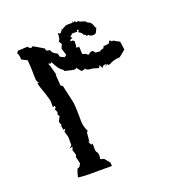

<svg xmlns="http://www.w3.org/2000/svg" viewBox="-114 -673 672 761"><g transform="rotate(-20 222.0 -292.0)"><path d="M228.5 4.9H131.3Q109.9 4.9 86.4 2Q89.4 -13.2 96.2 -31.2L106 -35.6L113.3 -48.3L106.4 -76.7L109.9 -85.9L102.1 -109.9L104.5 -109.4L107.4 -120.6L93.8 -117.2L105.5 -127.4V-157.7Q105.5 -165.5 98.1 -186.5L105.5 -197.3L96.2 -195.8L93.8 -214.4L97.2 -217.3Q92.3 -222.2 90.8 -231.9L101.1 -251.5L95.7 -260.3L98.6 -269.5L92.3 -283.7L98.1 -288.1L96.7 -296.9L88.4 -293.9V-316.9Q88.4 -324.2 78.6 -354Q69.8 -381.3 66.7 -388.7Q63.5 -396 63.5 -405.8L69.8 -402.3Q62 -413.6 61.5 -421.4Q61 -429.2 61 -438Q61 -472.7 58.1 -502.9L34.7 -514.6Q34.7 -535.6 28.3 -542.5L34.2 -551.8L75.7 -553.7Q82 -544.4 87.4 -544.4Q91.3 -544.4 94.7 -548.8Q118.7 -535.6 138.7 -522.9V-518.6Q138.7 -511.2 154.8 -510.7Q158.2 -495.6 178.7 -487.3L182.6 -472.2L200.2 -464.4L209 -470.7L199.7 -500L207 -517.1L198.7 -532.2Q207 -532.7 207 -564L213.9 -558.6Q220.7 -560.1 222.2 -566.4L226.1 -568.4V-575.2L229 -570.3L239.7 -578.1L241.7 -576.7Q242.2 -582 257.3 -582H275.9V-588.9L279.3 -582L286.1 -585L289.1 -579.6L292.5 -578.6L299.3 -581.1Q301.3 -576.7 309.1 -574.7Q330.6 -569.8 331.5 -562.5Q346.2 -559.6 351.1 -543Q353.5 -533.7 357.9 -530.3Q354.5 -526.4 352.5 -519.5Q349.1 -507.8 336.4 -507.8Q323.2 -507.8 318.4 -515.6L310.5 -513.2L309.1 -519L300.3 -522.5Q299.8 -530.3 284.7 -538.6L289.6 -548.3L281.7 -548.8V-542L260.7 -542.5Q256.8 -542.5 256.8 -538.6L248.5 -532.7L255.4 -524.9Q242.7 -524.4 242.7 -514.6L251 -516.1L258.8 -510.7L257.8 -490.7L253.9 -485.4Q261.7 -485.4 263.2 -481.4L268.1 -485.4Q269 -477.5 269.5 -452.6L285.6 -446.8Q288.6 -441.4 292 -441.4Q294.9 -441.4 297.9 -444.8Q302.2 -449.7 311 -449.7Q314.9 -449.7 320.3 -439.9Q337.9 -438 341.8 -438Q341.8 -443.4 352.1 -443.4Q356.4 -443.4 360.4 -453.6Q362.3 -452.6 364.3 -452.6Q370.6 -452.6 384.8 -456.1Q384.8 -463.4 391.1 -465.8L396 -460H404.3Q405.3 -458 427.7 -446.8L432.6 -412.1L404.8 -389.2Q379.9 -389.2 358.4 -376.5H351.1L348.1 -382.8L339.8 -372.6L343.8 -382.8Q328.6 -382.8 326.7 -372.1L318.8 -387.7L313.5 -377Q290 -384.8 282.2 -384.8Q264.2 -384.8 258.8 -396L256.8 -391.6L243.7 -390.1L228.5 -408.7Q225.6 -404.8 221.2 -404.8Q211.4 -404.8 180.7 -413.1L177.7 -418.9Q163.6 -427.2 153.3 -446.3L143.6 -464.4L141.1 -459.5L129.4 -462.4Q132.3 -457 134 -451.7Q135.7 -446.3 138.7 -434.6Q141.6 -422.9 145.5 -410.2L142.6 -411.6L146 -364.7L154.3 -358.9L170.4 -287.6Q174.3 -271.5 174.3 -201.7Q174.3 -182.1 186.5 -157.2L181.2 -156.7L177.2 -114.7L171.9 -120.1Q179.2 -102.5 182.1 -102.5Q187 -102.5 187 -107.4V-81.5Q187 -72.3 191.4 -66.7Q195.8 -61 195.8 -52.7Q195.8 -40.5 194.3 -36.1L209 -32.2L227.5 -9.8Z"/></g></svg>

Font: Truetypewriter PolyglOTT
Style: Regular
Weight: 400
Designer: Sergey Beatoff a.k.a. Sam_T
Version: Version 3.76